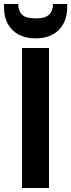

<svg xmlns="http://www.w3.org/2000/svg" viewBox="-43 -940 356 960"><path d="M67 0V-700H202V0ZM135 -748Q86 -748 50.5 -767Q15 -786 -4 -820.5Q-23 -855 -23 -903V-920H48Q48 -886 67 -867Q86 -848 135 -848Q183 -848 202.5 -867Q222 -886 222 -920H293V-902Q293 -855 273.5 -820Q254 -785 218.5 -766.5Q183 -748 135 -748Z"/></svg>

Font: DM Sans 24pt
Style: Bold
Weight: 700
Designer: Colophon Foundry, Jonny Pinhorn
Foundry: Colophon Foundry
Version: Version 4.004;gftools[0.9.30]